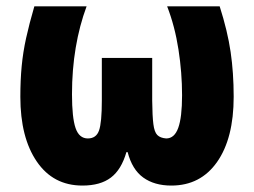

<svg xmlns="http://www.w3.org/2000/svg" viewBox="-20 -573 798 603"><path d="M669.9 -553.2Q694.8 -475.1 704.3 -409.9Q713.9 -344.7 713.9 -269Q713.9 -138.7 661.9 -64.5Q609.9 9.8 518.1 9.8Q464.8 9.8 429.9 -15.4Q395 -40.5 380.9 -95.2H377Q361.3 -40.5 328.4 -15.4Q295.4 9.8 238.8 9.8Q147 9.8 95.5 -65.7Q43.9 -141.1 43.9 -269Q43.9 -321.8 48.1 -365.2Q52.2 -408.7 62 -453.4Q71.8 -498 87.9 -553.2H252Q229.5 -492.7 217.8 -423.3Q206.1 -354 206.1 -276.9Q206.1 -203.6 217.3 -170.9Q228.5 -138.2 255.9 -138.2Q282.2 -138.2 291 -163.1Q299.8 -188 299.8 -256.8V-391.1H458V-256.8Q458.5 -208 461.7 -183.1Q464.8 -158.2 474.1 -148.9Q483.4 -139.6 502 -138.2Q527.8 -138.2 539.8 -171.4Q551.8 -204.6 551.8 -273.9Q551.8 -344.7 540.5 -417.5Q529.3 -490.2 504.9 -553.2Z"/></svg>

Font: Open Sans Condensed ExtraBold
Style: Regular
Weight: 800
Width: 3
Designer: Monotype Design Team
Foundry: Monotype Imaging Inc.
Version: Version 3.000; ttfautohint (v1.8.4)